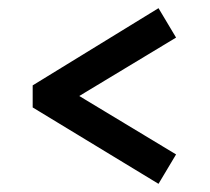

<svg xmlns="http://www.w3.org/2000/svg" viewBox="-20 -532 513 470"><path d="M60 -269 368 -82 411 -154 174 -297 411 -440 368 -512 60 -323Z"/></svg>

Font: Berkshire Swash
Style: Regular
Weight: 700
Designer: Astigmatic (AOETI)
Foundry: Astigmatic (AOETI)
Version: Version 1.000